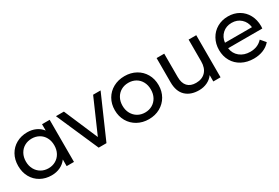

<svg xmlns="http://www.w3.org/2000/svg" viewBox="48 -1311 3044 2093"><g transform="rotate(-30 1570.0 -264.5)"><path d="M591 -530V0H499V-84Q467 -40 418 -17Q369 6 310 6Q233 6 172 -28Q111 -62 76.5 -123.5Q42 -185 42 -265Q42 -345 76.5 -406Q111 -467 172 -501Q233 -535 310 -535Q367 -535 415 -513.5Q463 -492 495 -450V-530ZM496 -265Q496 -320 473 -362.5Q450 -405 409 -428Q368 -451 318 -451Q267 -451 226.5 -428Q186 -405 162.5 -362.5Q139 -320 139 -265Q139 -210 162.5 -167.5Q186 -125 226.5 -101.5Q267 -78 318 -78Q368 -78 409 -101.5Q450 -125 473 -167.5Q496 -210 496 -265Z M1232 -530 1000 0H902L670 -530H770L952 -105L1138 -530Z M1258 -265Q1258 -343 1293.5 -404.5Q1329 -466 1392 -500.5Q1455 -535 1534 -535Q1613 -535 1675.5 -500.5Q1738 -466 1773.5 -404.5Q1809 -343 1809 -265Q1809 -187 1773.5 -125.5Q1738 -64 1675.5 -29Q1613 6 1534 6Q1455 6 1392 -29Q1329 -64 1293.5 -125.5Q1258 -187 1258 -265ZM1712 -265Q1712 -320 1689 -362.5Q1666 -405 1625.5 -428Q1585 -451 1534 -451Q1483 -451 1442.5 -428Q1402 -405 1378.5 -362.5Q1355 -320 1355 -265Q1355 -210 1378.5 -167.5Q1402 -125 1442.5 -101.5Q1483 -78 1534 -78Q1585 -78 1625.5 -101.5Q1666 -125 1689 -167.5Q1712 -210 1712 -265Z M2436 -530V0H2345V-80Q2316 -39 2268.5 -16.5Q2221 6 2165 6Q2059 6 1998 -52.5Q1937 -111 1937 -225V-530H2033V-236Q2033 -159 2070 -119.5Q2107 -80 2176 -80Q2252 -80 2296 -126Q2340 -172 2340 -256V-530Z M3096 -233H2666Q2675 -163 2727.5 -120.5Q2780 -78 2858 -78Q2953 -78 3011 -142L3064 -80Q3028 -38 2974.5 -16Q2921 6 2855 6Q2771 6 2706 -28.5Q2641 -63 2605.5 -125Q2570 -187 2570 -265Q2570 -342 2604.5 -404Q2639 -466 2699.5 -500.5Q2760 -535 2836 -535Q2912 -535 2971.5 -500.5Q3031 -466 3064.5 -404Q3098 -342 3098 -262Q3098 -251 3096 -233ZM2666 -302H3006Q2998 -369 2951.5 -411.5Q2905 -454 2836 -454Q2767 -454 2720.5 -412Q2674 -370 2666 -302Z"/></g></svg>

Font: Idrija
Style: Regular
Weight: 500
Designer: Julieta Ulanovsky
Foundry: Julieta Ulanovsky
Version: Version 7.200